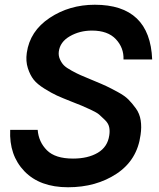

<svg xmlns="http://www.w3.org/2000/svg" viewBox="-20 -780 670 810"><path d="M23 -232H139Q143 -181 178 -146Q213 -111 288 -111Q351 -111 392.5 -135.5Q434 -160 441 -209Q444 -228 440.5 -244Q437 -260 422.5 -274Q408 -288 398.5 -296.5Q389 -305 361 -318Q333 -331 324 -334.5Q315 -338 280 -352Q242 -367 220 -377Q198 -387 167.5 -406Q137 -425 122 -444Q107 -463 97.5 -492.5Q88 -522 93 -557Q106 -649 189.5 -704.5Q273 -760 380 -760Q613 -760 622 -529H501Q503 -578 469 -614.5Q435 -651 368 -651Q316 -651 274.5 -627Q233 -603 228 -562Q226 -545 233 -529.5Q240 -514 250 -504Q260 -494 283 -481.5Q306 -469 320 -463Q334 -457 365 -444Q369 -442 377 -439Q411 -425 429 -416.5Q447 -408 476.5 -392Q506 -376 521.5 -360.5Q537 -345 553 -323Q569 -301 573.5 -272.5Q578 -244 573 -211Q559 -105 472.5 -47.5Q386 10 267 10Q148 10 83 -57.5Q18 -125 23 -232Z"/></svg>

Font: Oakes Grotesk
Style: Bold Italic
Weight: 600
Italic angle: -8°
Designer: Samuel Oakes
Foundry: Samuel Oakes
Version: Version 1.000;PS 001.000;hotconv 1.0.88;makeotf.lib2.5.64775